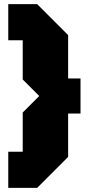

<svg xmlns="http://www.w3.org/2000/svg" viewBox="-20 -770 430 930"><path d="M310 -600V-390H370V-220H310V-10L160 140H20V-35H90V-225L170 -305L90 -385V-575H20V-750H160Z"/></svg>

Font: Tektur Condensed Black
Style: Regular
Weight: 900
Width: 3
Designer: Adam Jagosz
Foundry: Adam Jagosz
Version: Version 1.005;gftools[0.9.30]